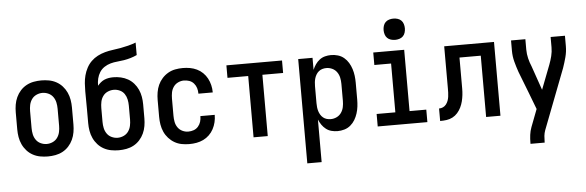

<svg xmlns="http://www.w3.org/2000/svg" viewBox="-56 -939 4112 1348"><g transform="rotate(-5 2000.0 -265.0)"><path d="M250 8Q223 8 196 3Q169 -2 145 -15Q121 -28 102.5 -48.5Q84 -69 72.5 -94Q61 -119 56.5 -146Q52 -173 52 -200V-320Q52 -347 56.5 -374Q61 -401 72.5 -426Q84 -451 102.5 -471.5Q121 -492 145 -505Q169 -518 196 -523Q223 -528 250 -528Q277 -528 304 -523Q331 -518 355 -505Q379 -492 397.5 -471.5Q416 -451 427.5 -426Q439 -401 443.5 -374Q448 -347 448 -320V-200Q448 -173 443.5 -146Q439 -119 427.5 -94Q416 -69 397.5 -48.5Q379 -28 355 -15Q331 -2 304 3Q277 8 250 8ZM250 -80Q272 -80 292.5 -89.5Q313 -99 325.5 -117Q338 -135 342.5 -156.5Q347 -178 347 -200V-320Q347 -342 342.5 -363.5Q338 -385 325.5 -403Q313 -421 292.5 -430.5Q272 -440 250 -440Q228 -440 207.5 -430.5Q187 -421 174.5 -403Q162 -385 157.5 -363.5Q153 -342 153 -320V-200Q153 -178 157.5 -156.5Q162 -135 174.5 -117Q187 -99 207.5 -89.5Q228 -80 250 -80Z M750 8Q723 8 696 3Q669 -2 645 -15Q621 -28 602.5 -48.5Q584 -69 572.5 -94Q561 -119 556.5 -146Q552 -173 552 -200V-298Q552 -330 551.5 -361.5Q551 -393 551 -424Q551 -453 553 -481Q555 -509 562 -536Q569 -563 582.5 -588.5Q596 -614 616 -633.5Q636 -653 661 -666Q686 -679 713.5 -686.5Q741 -694 769 -697.5Q797 -701 824.5 -706Q852 -711 879.5 -718Q907 -725 933 -735V-647Q912 -637 888.5 -630Q865 -623 841 -619Q817 -615 793 -613Q769 -611 745.5 -604.5Q722 -598 701.5 -584.5Q681 -571 668 -550.5Q655 -530 649.5 -506.5Q644 -483 644 -458V-456Q654 -468 666.5 -478.5Q679 -489 693.5 -495Q708 -501 723.5 -503.5Q739 -506 755 -506Q782 -506 808.5 -500Q835 -494 858 -481Q881 -468 899 -447.5Q917 -427 928 -402.5Q939 -378 943.5 -351.5Q948 -325 948 -298V-200Q948 -173 943.5 -146Q939 -119 927.5 -94Q916 -69 897.5 -48.5Q879 -28 855 -15Q831 -2 804 3Q777 8 750 8ZM750 -80Q772 -80 792.5 -89.5Q813 -99 825.5 -117Q838 -135 842.5 -156.5Q847 -178 847 -200V-298Q847 -320 842.5 -341.5Q838 -363 826 -381Q814 -399 793.5 -408.5Q773 -418 751 -418Q729 -418 708.5 -409Q688 -400 675 -382Q662 -364 657.5 -342Q653 -320 653 -298V-200Q653 -178 657.5 -156.5Q662 -135 674.5 -117Q687 -99 707.5 -89.5Q728 -80 750 -80Z M1247 8Q1220 8 1193.5 3Q1167 -2 1143.5 -15.5Q1120 -29 1101.5 -49.5Q1083 -70 1072 -94.5Q1061 -119 1056.5 -146Q1052 -173 1052 -200V-320Q1052 -347 1056.5 -374Q1061 -401 1072 -425.5Q1083 -450 1101.5 -470.5Q1120 -491 1143.5 -504.5Q1167 -518 1193.5 -523Q1220 -528 1247 -528Q1273 -528 1298 -523.5Q1323 -519 1346 -508Q1369 -497 1387.5 -479Q1406 -461 1418 -438.5Q1430 -416 1436 -391Q1442 -366 1442 -341V-339H1341V-340Q1341 -360 1335.5 -378.5Q1330 -397 1317 -412Q1304 -427 1285.5 -433.5Q1267 -440 1247 -440Q1226 -440 1206 -430.5Q1186 -421 1173.5 -403Q1161 -385 1157 -363.5Q1153 -342 1153 -320V-200Q1153 -178 1157 -156.5Q1161 -135 1173.5 -117Q1186 -99 1206 -89.5Q1226 -80 1247 -80Q1267 -80 1285.5 -86.5Q1304 -93 1317 -108Q1330 -123 1335.5 -141.5Q1341 -160 1341 -180V-181H1442V-179Q1442 -154 1436 -129Q1430 -104 1418 -81.5Q1406 -59 1387.5 -41Q1369 -23 1346 -12Q1323 -1 1298 3.5Q1273 8 1247 8Z M1700 0V-432H1554V-520H1946V-432H1800V0Z M2060 215V-520H2161V-435Q2169 -455 2181.5 -473Q2194 -491 2211 -504Q2228 -517 2249 -522.5Q2270 -528 2292 -528Q2316 -528 2340 -521Q2364 -514 2383 -498Q2402 -482 2414.5 -461Q2427 -440 2434.5 -416.5Q2442 -393 2445 -368.5Q2448 -344 2448 -320V-200Q2448 -176 2445 -151.5Q2442 -127 2434.5 -103.5Q2427 -80 2414.5 -59Q2402 -38 2383 -22Q2364 -6 2340 1Q2316 8 2292 8Q2270 8 2249 2.5Q2228 -3 2211 -16Q2194 -29 2181.5 -47Q2169 -65 2161 -85V215ZM2251 -80Q2273 -80 2293 -89.5Q2313 -99 2325.5 -117Q2338 -135 2342.5 -156.5Q2347 -178 2347 -200V-320Q2347 -342 2342.5 -363.5Q2338 -385 2325.5 -403Q2313 -421 2293 -430.5Q2273 -440 2251 -440Q2237 -440 2223 -436Q2209 -432 2198 -423Q2187 -414 2179.5 -401.5Q2172 -389 2168 -375.5Q2164 -362 2162.5 -348Q2161 -334 2161 -320V-200Q2161 -186 2162.5 -172Q2164 -158 2168 -144.5Q2172 -131 2179.5 -118.5Q2187 -106 2198 -97Q2209 -88 2223 -84Q2237 -80 2251 -80Z M2575 0V-88H2707V-432H2589V-520H2807V-88H2925V0ZM2750 -595Q2735 -595 2720 -599.5Q2705 -604 2694.5 -614.5Q2684 -625 2679.5 -640Q2675 -655 2675 -670Q2675 -685 2679.5 -700Q2684 -715 2694.5 -725.5Q2705 -736 2720 -740.5Q2735 -745 2750 -745Q2765 -745 2780 -740.5Q2795 -736 2805.5 -725.5Q2816 -715 2820.5 -700Q2825 -685 2825 -670Q2825 -655 2820.5 -640Q2816 -625 2805.5 -614.5Q2795 -604 2780 -599.5Q2765 -595 2750 -595Z M3015 0V-88Q3030 -88 3043 -94Q3056 -100 3065 -111.5Q3074 -123 3079 -136.5Q3084 -150 3086 -164.5Q3088 -179 3088.5 -193.5Q3089 -208 3089 -223V-520H3440V0H3339V-432H3189V-259Q3189 -237 3189 -214Q3189 -191 3186.5 -168.5Q3184 -146 3178.5 -124Q3173 -102 3163 -81.5Q3153 -61 3138 -44Q3123 -27 3103 -16.5Q3083 -6 3060.5 -3Q3038 0 3015 0Z M3633 215V208Q3633 180 3636.5 152Q3640 124 3650 98L3697 -25L3652 -143L3593 -295Q3580 -332 3570 -370Q3560 -408 3560 -447V-520H3661V-447Q3661 -431 3663 -415.5Q3665 -400 3668.5 -385Q3672 -370 3677 -355Q3682 -340 3688 -326L3747 -156L3813 -327Q3824 -356 3831.5 -386Q3839 -416 3839 -447V-520H3940V-447Q3940 -408 3930 -370Q3920 -332 3907 -295L3744 129Q3737 148 3735 168Q3733 188 3733 208V215Z"/></g></svg>

Font: Iosevka Curly Semibold
Style: Regular
Weight: 600
Monospace: yes
Designer: Belleve Invis
Foundry: Belleve Invis
Version: Version 22.1.2; ttfautohint (v1.8.4)